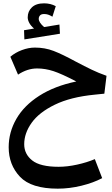

<svg xmlns="http://www.w3.org/2000/svg" viewBox="-20 -762 670 1150"><path d="M125 102Q125 161 173 199Q221 237 331 237Q383 237 442 224Q501 211 548 191L592 305Q539 333 467.5 350.5Q396 368 326 368Q167 368 99.5 296.5Q32 225 32 120Q32 30 78 -50Q124 -130 215.5 -188.5Q307 -247 437 -274Q349 -320 300 -336Q251 -352 202 -352Q144 -352 88 -315L42 -422Q71 -447 111 -462Q151 -477 189 -477Q249 -477 301 -457Q353 -437 432 -394Q489 -364 529.5 -344.5Q570 -325 618 -308L605 -201L547 -195Q403 -181 308.5 -135Q214 -89 169.5 -26.5Q125 36 125 102ZM339 -560 126 -526 124 -581 184 -591Q165 -607 155.5 -624.5Q146 -642 146 -658Q146 -694 171 -718Q196 -742 244 -742Q283 -742 314 -725L294 -662Q279 -671 268 -674.5Q257 -678 244 -678Q227 -678 219.5 -669.5Q212 -661 212 -649Q212 -628 244 -600L336 -615Z"/></svg>

Font: FiraGO Medium
Style: Italic
Weight: 500
Italic angle: -8°
Designer: bBox Type GmbH
Foundry: bBox Type GmbH
Version: Version 1.001